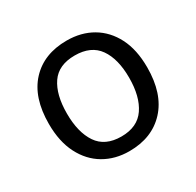

<svg xmlns="http://www.w3.org/2000/svg" viewBox="-126 -687 857 839"><g transform="rotate(-30 302.5 -268.0)"><path d="M551 -269Q551 -136 483.5 -63Q416 10 301 10Q230 10 174.5 -22.5Q119 -55 87 -117.5Q55 -180 55 -269Q55 -402 122 -474Q189 -546 304 -546Q377 -546 432.5 -513.5Q488 -481 519.5 -419.5Q551 -358 551 -269ZM146 -269Q146 -174 183.5 -118.5Q221 -63 303 -63Q384 -63 422 -118.5Q460 -174 460 -269Q460 -364 422 -418Q384 -472 302 -472Q220 -472 183 -418Q146 -364 146 -269Z"/></g></svg>

Font: Noto Sans NKo
Style: Regular
Weight: 400
Designer: Monotype Design Team
Foundry: Monotype Imaging Inc.
Version: Version 2.003; ttfautohint (v1.8.4.7-5d5b)